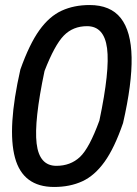

<svg xmlns="http://www.w3.org/2000/svg" viewBox="-20 -734 543 763"><path d="M195 9Q71 9 39.5 -107.5Q8 -224 61 -458Q97 -559 136.5 -614Q176 -669 225 -691.5Q274 -714 336 -714Q419 -714 460 -662Q501 -610 503 -506Q505 -402 469 -245Q435 -146 395.5 -91Q356 -36 307 -13.5Q258 9 195 9ZM204 -75Q260 -75 297.5 -110Q335 -145 375 -255Q417 -454 405.5 -542Q394 -630 326 -630Q270 -630 233.5 -592.5Q197 -555 157 -452Q115 -253 125.5 -164Q136 -75 204 -75Z"/></svg>

Font: Nunito Sans 7pt Condensed SemiBold
Style: Italic
Weight: 600
Width: 3
Italic angle: -9°
Designer: Vernon Adams
Foundry: Vernon Adams
Version: Version 3.101;gftools[0.9.27]